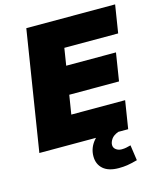

<svg xmlns="http://www.w3.org/2000/svg" viewBox="-130 -799 914 1092"><g transform="rotate(-15 326.5 -252.5)"><path d="M18 0ZM18 0 130 -705H653L627 -541H310L294 -440H587L561 -276H268L250 -164H567L541 0ZM433 200Q373 200 341.5 172.5Q310 145 310 98Q310 47 345.5 6.5Q381 -34 434 -52L483 0Q453 11 441 29Q429 47 429 63Q429 80 443 90.5Q457 101 476 101Q491 101 503 98.5Q515 96 530 92L543 183Q506 193 483 196.5Q460 200 433 200Z"/></g></svg>

Font: Winston Black
Style: Italic
Weight: 900
Italic angle: -9°
Designer: Original fonts by Vernon Adams / Changes by Cristiano Sobral
Foundry: VOriginal fonts by Vernon Adams / Changes by Cristiano Sobral
Version: Version 2.503;July 17, 2020;FontCreator 13.0.0.2655 64-bit